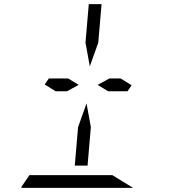

<svg xmlns="http://www.w3.org/2000/svg" viewBox="-20 -912 856 932"><path d="M421 -295 405 -108H343L359 -295L400 -410ZM250 -469 197 -502 217 -531H311L362 -500L305 -469ZM525 -62 626 0H364H96Q86 0 82 -2L123 -62H153H339H401ZM511 -531H566L619 -498L599 -469H505L454 -500ZM395 -705 411 -892H473L457 -705L416 -590Z"/></svg>

Font: DSEG14 Modern Mini
Style: Light Italic
Weight: 300
Italic angle: -5°
Designer: Keshikan(Twitter:@keshinomi_88pro)
Version: Version 0.46